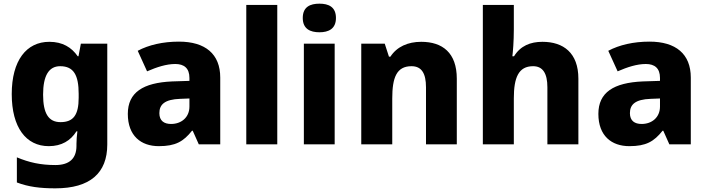

<svg xmlns="http://www.w3.org/2000/svg" viewBox="-20 -787 3857 1047"><path d="M249 -559C124 -559 44 -457 44 -274C44 -92 122 10 246 10C316 10 365 -20 397 -71H402C399 -48 397 -22 397 -3V8C397 77 359 113 282 113C201 113 139 99 72 71V208C135 232 199 240 282 240C471 240 565 157 565 1V-549H421L408 -480H404C370 -529 321 -559 249 -559ZM308 -426C382 -426 409 -377 409 -275V-254C409 -160 380 -121 310 -121C245 -121 215 -168 215 -271C215 -374 246 -426 308 -426Z M956 -560C868 -560 791 -542 731 -510L782 -398C835 -421 887 -438 936 -438C984 -438 1013 -415 1013 -362V-346L919 -343C760 -336 677 -283 677 -166C677 -46 749 10 846 10C937 10 980 -15 1027 -74H1031L1064 0H1181V-364C1181 -493 1099 -560 956 -560ZM962 -248 1013 -250V-206C1013 -147 969 -111 913 -111C875 -111 849 -128 849 -170C849 -217 878 -245 962 -248Z M1492 0V-760H1323V0Z M1722 -767C1672 -767 1631 -750 1631 -689C1631 -629 1672 -611 1722 -611C1771 -611 1812 -629 1812 -689C1812 -750 1771 -767 1722 -767ZM1805 -549H1637V0H1805Z M2277 -559C2204 -559 2144 -532 2109 -478H2101L2078 -549H1950V0H2119V-250C2119 -363 2142 -426 2224 -426C2279 -426 2303 -387 2303 -311V0H2471V-358C2471 -499 2393 -559 2277 -559Z M2782 -627V-760H2613V0H2782V-251C2782 -363 2807 -426 2887 -426C2940 -426 2965 -387 2965 -311V0H3134V-358C3134 -499 3052 -559 2938 -559C2872 -559 2818 -537 2783 -480H2774C2777 -504 2782 -560 2782 -627Z M3522 -560C3434 -560 3357 -542 3297 -510L3348 -398C3401 -421 3453 -438 3502 -438C3550 -438 3579 -415 3579 -362V-346L3485 -343C3326 -336 3243 -283 3243 -166C3243 -46 3315 10 3412 10C3503 10 3546 -15 3593 -74H3597L3630 0H3747V-364C3747 -493 3665 -560 3522 -560ZM3528 -248 3579 -250V-206C3579 -147 3535 -111 3479 -111C3441 -111 3415 -128 3415 -170C3415 -217 3444 -245 3528 -248Z"/></svg>

Font: Noto Sans Ethiopic ExtraBold
Style: Regular
Weight: 800
Designer: Monotype Design Team
Foundry: Monotype Imaging Inc.
Version: Version 2.102